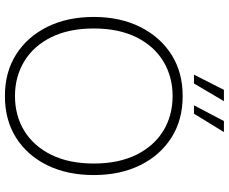

<svg xmlns="http://www.w3.org/2000/svg" viewBox="-95 -825 932 782"><g transform="rotate(90 371.0 -434.0)"><path d="M371 12Q274 12 202 -33.5Q130 -79 89.5 -160.5Q49 -242 49 -350Q49 -457 89.5 -538.5Q130 -620 202 -666Q274 -712 371 -712Q469 -712 541 -666Q613 -620 653 -538.5Q693 -457 693 -350Q693 -242 653 -160.5Q613 -79 541 -33.5Q469 12 371 12ZM371 -29Q451 -29 513 -67Q575 -105 610.5 -177Q646 -249 646 -350Q646 -451 610.5 -523Q575 -595 513 -633Q451 -671 371 -671Q292 -671 229.5 -633Q167 -595 131.5 -523Q96 -451 96 -350Q96 -249 131.5 -177Q167 -105 229.5 -67Q292 -29 371 -29ZM409 -758 473 -880H518L443 -758ZM284 -758 346 -880H392L320 -758Z"/></g></svg>

Font: DM Sans 10pt ExtraLight
Style: Regular
Weight: 250
Version: Version 4.004;gftools[0.9.30]